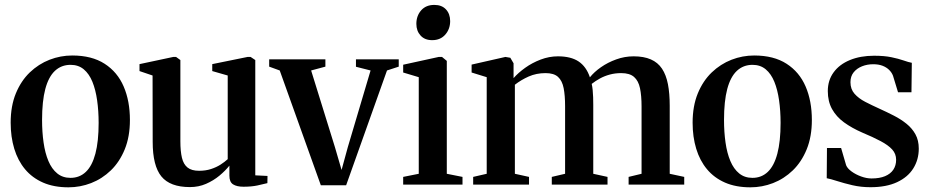

<svg xmlns="http://www.w3.org/2000/svg" viewBox="-20 -770 3882 801"><path d="M24.5 -258Q24.5 -327.5 46 -380Q67.5 -432.5 104.2 -467.8Q141 -503 186.8 -520.8Q232.5 -538.5 281.5 -538.5Q363 -538.5 416.5 -504Q470 -469.5 496 -409Q522 -348.5 522 -269.5Q522 -200 500.5 -147.2Q479 -94.5 442.5 -59.2Q406 -24 360.2 -6.2Q314.5 11.5 265.5 11.5Q205 11.5 159.8 -8.2Q114.5 -28 84.5 -64Q54.5 -100 39.5 -149.5Q24.5 -199 24.5 -258ZM274 -28Q312 -28 338.2 -53Q364.5 -78 378 -129Q391.5 -180 391.5 -257.5Q391.5 -307.5 385.2 -351.5Q379 -395.5 365.5 -428.8Q352 -462 329.5 -480.8Q307 -499.5 274.5 -499.5Q236 -499.5 209.2 -474.5Q182.5 -449.5 169 -398.8Q155.5 -348 155.5 -269.5Q155.5 -219.5 161.8 -175.5Q168 -131.5 182 -98.2Q196 -65 218.8 -46.5Q241.5 -28 274 -28Z M996 9Q968 9 952.5 -0.8Q937 -10.5 937 -37V-79Q920.5 -58 895.5 -37.2Q870.5 -16.5 839.5 -3Q808.5 10.5 772.5 10.5Q689.5 10.5 653.2 -34Q617 -78.5 617 -178L616.5 -455L562 -473.5V-502.5L703 -532.5H714.5L732.5 -519.5V-181Q732.5 -139 739 -111.8Q745.5 -84.5 762.5 -71Q779.5 -57.5 810.5 -57.5Q838 -57.5 860.2 -64.8Q882.5 -72 900 -83.2Q917.5 -94.5 930 -106V-455L865.5 -473.5V-502.5L1013 -532.5H1025.5L1045 -519.5V-38.5L1096 -36L1095.5 -6Q1078.5 -1.5 1053.5 3.8Q1028.5 9 996 9Z M1318.5 3 1147 -476 1103 -492V-522.5H1337.5V-492L1278 -476L1377 -157L1405 -61L1431 -156L1526 -476L1465 -491.5V-522.5H1643.5V-492L1594.5 -476L1424 3Z M1662 0V-32L1727 -45V-448L1662 -467.5V-500L1810.5 -532.5H1824L1844 -516V-45L1909.5 -32V0ZM1782.5 -602.5Q1752 -602.5 1734.5 -621.8Q1717 -641 1717 -670.5Q1717 -704 1737 -726.8Q1757 -749.5 1791.5 -749.5H1792.5Q1823 -749.5 1840.5 -730.8Q1858 -712 1858 -682Q1858 -649 1837.8 -625.8Q1817.5 -602.5 1783.5 -602.5Z M1954 0V-32L2010.5 -45V-448L1947.5 -467.5V-500.5L2088.5 -532.5L2109 -529L2122.5 -506V-444Q2141.5 -466 2170.8 -487Q2200 -508 2235.5 -521.5Q2271 -535 2307.5 -535Q2362 -535 2394 -513.5Q2426 -492 2441 -447.5Q2458.5 -469.5 2487 -489.5Q2515.5 -509.5 2550.8 -522.2Q2586 -535 2623.5 -535Q2666 -535 2695.2 -522.2Q2724.5 -509.5 2741.8 -483.5Q2759 -457.5 2766.5 -419Q2774 -380.5 2774 -328.5V-45L2834.5 -32V0H2602.5V-32L2656.5 -45V-326Q2656.5 -371 2650 -402Q2643.5 -433 2625.2 -449Q2607 -465 2571.5 -465Q2546.5 -465 2524.2 -459Q2502 -453 2483.2 -442.8Q2464.5 -432.5 2448.5 -420Q2451 -409.5 2452.5 -395Q2454 -380.5 2454.5 -364.5Q2455 -348.5 2455 -332.5V-45L2514.5 -32V0H2282V-32L2337.5 -45V-327Q2337.5 -371.5 2331.5 -402.2Q2325.5 -433 2308.2 -449Q2291 -465 2256 -465Q2217.5 -465 2185.5 -450.8Q2153.5 -436.5 2128 -416.5V-45L2187 -32V0Z M2869.5 -258Q2869.5 -327.5 2891 -380Q2912.5 -432.5 2949.2 -467.8Q2986 -503 3031.8 -520.8Q3077.5 -538.5 3126.5 -538.5Q3208 -538.5 3261.5 -504Q3315 -469.5 3341 -409Q3367 -348.5 3367 -269.5Q3367 -200 3345.5 -147.2Q3324 -94.5 3287.5 -59.2Q3251 -24 3205.2 -6.2Q3159.5 11.5 3110.5 11.5Q3050 11.5 3004.8 -8.2Q2959.5 -28 2929.5 -64Q2899.5 -100 2884.5 -149.5Q2869.5 -199 2869.5 -258ZM3119 -28Q3157 -28 3183.2 -53Q3209.5 -78 3223 -129Q3236.5 -180 3236.5 -257.5Q3236.5 -307.5 3230.2 -351.5Q3224 -395.5 3210.5 -428.8Q3197 -462 3174.5 -480.8Q3152 -499.5 3119.5 -499.5Q3081 -499.5 3054.2 -474.5Q3027.5 -449.5 3014 -398.8Q3000.5 -348 3000.5 -269.5Q3000.5 -219.5 3006.8 -175.5Q3013 -131.5 3027 -98.2Q3041 -65 3063.8 -46.5Q3086.5 -28 3119 -28Z M3611.5 11Q3572 11 3536.5 2.8Q3501 -5.5 3473 -14.5Q3445 -23.5 3429 -26.5L3430 -152.5H3489L3510 -80.5Q3515.5 -67 3532.8 -54.5Q3550 -42 3572.5 -33.8Q3595 -25.5 3616 -25.5Q3649.5 -25.5 3672.2 -35Q3695 -44.5 3706.8 -62Q3718.5 -79.5 3718.5 -103.5Q3718.5 -128.5 3702 -146.5Q3685.5 -164.5 3654 -181.2Q3622.5 -198 3577 -217Q3533.5 -236 3501.2 -259.5Q3469 -283 3451.2 -315Q3433.5 -347 3433.5 -390Q3433.5 -435 3457.8 -468.2Q3482 -501.5 3525.8 -519.5Q3569.5 -537.5 3626.5 -537.5Q3669.5 -537.5 3699.2 -531.2Q3729 -525 3749.5 -517.8Q3770 -510.5 3784 -508L3782.5 -385H3726.5L3705.5 -454Q3700.5 -467.5 3689.2 -478.5Q3678 -489.5 3661.5 -495.8Q3645 -502 3623 -502Q3598 -502 3576.5 -493.5Q3555 -485 3541.5 -468.5Q3528 -452 3528 -427Q3528 -398 3545 -378.8Q3562 -359.5 3589.5 -345.2Q3617 -331 3649 -316.5Q3680 -302.5 3709.2 -287.5Q3738.5 -272.5 3762 -253.5Q3785.5 -234.5 3799.2 -209.5Q3813 -184.5 3813 -150Q3813 -104 3790.2 -67.5Q3767.5 -31 3722.5 -10Q3677.5 11 3611.5 11Z"/></svg>

Font: Merriweather 96pt SemiBold
Style: Regular
Weight: 600
Version: Version 2.100